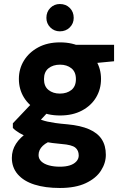

<svg xmlns="http://www.w3.org/2000/svg" viewBox="-20 -719 620 956"><path d="M278 217Q205 217 151.5 200Q98 183 68.5 149Q39 115 39 67Q39 29 59.5 -3Q80 -35 118 -60Q156 -85 209 -102L257 -26Q214 -13 193 7Q172 27 172 53Q172 72 186 85Q200 98 224 104.5Q248 111 278 111Q307 111 327.5 104.5Q348 98 360 85Q372 72 372 55Q372 30 355 16Q338 2 287 -2Q239 -6 200 -13.5Q161 -21 130.5 -32Q100 -43 78 -56Q56 -69 44 -82V-105L154 -221L245 -189L124 -59L169 -128Q179 -125 190 -121Q201 -117 216.5 -113.5Q232 -110 256 -106.5Q280 -103 316 -100Q381 -94 423.5 -75.5Q466 -57 486.5 -25.5Q507 6 507 52Q507 93 482.5 131Q458 169 407 193Q356 217 278 217ZM279 -144Q216 -144 170 -168.5Q124 -193 99 -234Q74 -275 74 -326Q74 -376 99 -417Q124 -458 170 -483Q216 -508 279 -508Q342 -508 388 -483Q434 -458 458.5 -417Q483 -376 483 -326Q483 -275 458.5 -234Q434 -193 388 -168.5Q342 -144 279 -144ZM278 -253Q313 -253 335.5 -271Q358 -289 358 -325Q358 -361 335.5 -379Q313 -397 279 -397Q244 -397 221.5 -379Q199 -361 199 -325Q199 -289 221.5 -271Q244 -253 278 -253ZM361 -396 339 -496H548V-414ZM278 -563Q250 -563 230.5 -582.5Q211 -602 211 -630Q211 -660 230.5 -679.5Q250 -699 278 -699Q308 -699 327.5 -679.5Q347 -660 347 -630Q347 -602 327.5 -582.5Q308 -563 278 -563Z"/></svg>

Font: DM Sans 36pt Black
Style: Regular
Weight: 900
Designer: Colophon Foundry, Jonny Pinhorn
Foundry: Colophon Foundry
Version: Version 4.004;gftools[0.9.30]